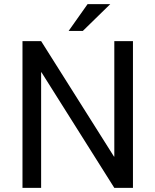

<svg xmlns="http://www.w3.org/2000/svg" viewBox="-20 -910 753 930"><path d="M624 0H533.7L180.7 -560.1H179.2V0H88.9V-710.9H179.2L532.2 -151.4H533.7V-710.9H624ZM404.3 -890.1H514.2L381.3 -760.3H312.5Z"/></svg>

Font: Roboto Web
Style: Regular
Weight: 400
Designer: Google
Version: Version 1.200310; 2013